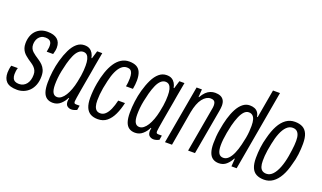

<svg xmlns="http://www.w3.org/2000/svg" viewBox="-81 -1168 2726 1624"><g transform="rotate(20 1282.5 -355.5)"><path d="M118 12Q83 12 59 4.5Q35 -3 20.5 -17.5Q6 -32 -0.5 -52Q-7 -72 -7 -97Q-7 -112 -4.5 -129.5Q-2 -147 3 -163H62Q57 -149 55 -133Q53 -117 53 -105Q53 -85 59.5 -70Q66 -55 80 -47.5Q94 -40 116 -40Q137 -40 154 -48.5Q171 -57 183 -72.5Q195 -88 201 -109Q207 -130 207 -155Q207 -178 199.5 -193.5Q192 -209 180 -221Q168 -233 153 -243Q138 -253 122 -264Q109 -274 96 -284.5Q83 -295 73 -309Q63 -323 57 -340.5Q51 -358 51 -382Q51 -417 61 -446Q71 -475 90 -495.5Q109 -516 135 -527Q161 -538 194 -538Q224 -538 246 -531.5Q268 -525 283 -512.5Q298 -500 305.5 -481.5Q313 -463 313 -438Q313 -425 310 -409Q307 -393 302 -377H244Q250 -406 250.5 -416.5Q251 -427 251 -432Q251 -452 244 -464Q237 -476 224 -481Q211 -486 194 -486Q172 -486 157 -477.5Q142 -469 132.5 -455.5Q123 -442 119 -426.5Q115 -411 115 -396Q115 -376 122 -361Q129 -346 141 -335Q153 -324 167 -314Q184 -302 203 -289.5Q222 -277 238 -261Q254 -245 264 -222Q274 -199 274 -165Q274 -121 261 -87.5Q248 -54 226 -32Q204 -10 176 1Q148 12 118 12Z M439 12Q406 12 384 -3.5Q362 -19 351.5 -51Q341 -83 341 -133Q341 -183 348 -236.5Q355 -290 369 -340Q385 -397 407 -442Q429 -487 459 -512.5Q489 -538 527 -538Q556 -538 574 -527Q592 -516 603 -497.5Q614 -479 618 -456H623L644 -526H690L668 -404Q664 -378 657 -338.5Q650 -299 642 -254.5Q634 -210 627 -169Q620 -128 615.5 -99.5Q611 -71 611 -64Q611 -53 614.5 -48Q618 -43 630 -43H662L655 -2Q645 3 631.5 7Q618 11 606 11Q586 11 570 -0.5Q554 -12 553 -41Q553 -48 554 -55Q555 -62 557 -71L552 -73Q537 -40 508 -14Q479 12 439 12ZM457 -46Q477 -46 495 -60Q513 -74 528 -98Q543 -122 555.5 -155.5Q568 -189 576 -228Q583 -260 587 -286.5Q591 -313 592.5 -335.5Q594 -358 594 -378Q594 -412 588 -435Q582 -458 569.5 -470Q557 -482 536 -482Q514 -482 495 -464.5Q476 -447 461.5 -414.5Q447 -382 435 -338Q425 -300 418 -265Q411 -230 408 -199Q405 -168 405 -140Q405 -92 418 -69Q431 -46 457 -46Z M844 12Q805 12 778 -3Q751 -18 737 -51Q723 -84 723 -137Q723 -169 726 -202Q729 -235 735 -269Q745 -326 762 -375.5Q779 -425 803 -461.5Q827 -498 859 -518Q891 -538 930 -538Q969 -538 994.5 -525Q1020 -512 1032.5 -483.5Q1045 -455 1045 -409Q1045 -394 1043 -372.5Q1041 -351 1037 -331H974Q978 -348 980 -369.5Q982 -391 982 -406Q982 -434 976.5 -451Q971 -468 959.5 -476Q948 -484 929 -484Q902 -484 880 -464.5Q858 -445 841 -408.5Q824 -372 812 -319Q803 -282 797.5 -250Q792 -218 789.5 -190Q787 -162 787 -137Q787 -105 793.5 -84Q800 -63 813 -52.5Q826 -42 847 -42Q873 -42 893 -61Q913 -80 928 -114Q943 -148 954 -195H1015Q1002 -136 980 -89Q958 -42 925 -15Q892 12 844 12Z M1179 12Q1146 12 1124 -3.5Q1102 -19 1091.5 -51Q1081 -83 1081 -133Q1081 -183 1088 -236.5Q1095 -290 1109 -340Q1125 -397 1147 -442Q1169 -487 1199 -512.5Q1229 -538 1267 -538Q1296 -538 1314 -527Q1332 -516 1343 -497.5Q1354 -479 1358 -456H1363L1384 -526H1430L1408 -404Q1404 -378 1397 -338.5Q1390 -299 1382 -254.5Q1374 -210 1367 -169Q1360 -128 1355.5 -99.5Q1351 -71 1351 -64Q1351 -53 1354.5 -48Q1358 -43 1370 -43H1402L1395 -2Q1385 3 1371.5 7Q1358 11 1346 11Q1326 11 1310 -0.5Q1294 -12 1293 -41Q1293 -48 1294 -55Q1295 -62 1297 -71L1292 -73Q1277 -40 1248 -14Q1219 12 1179 12ZM1197 -46Q1217 -46 1235 -60Q1253 -74 1268 -98Q1283 -122 1295.5 -155.5Q1308 -189 1316 -228Q1323 -260 1327 -286.5Q1331 -313 1332.5 -335.5Q1334 -358 1334 -378Q1334 -412 1328 -435Q1322 -458 1309.5 -470Q1297 -482 1276 -482Q1254 -482 1235 -464.5Q1216 -447 1201.5 -414.5Q1187 -382 1175 -338Q1165 -300 1158 -265Q1151 -230 1148 -199Q1145 -168 1145 -140Q1145 -92 1158 -69Q1171 -46 1197 -46Z M1446 0 1539 -526H1587L1582 -456H1586Q1603 -486 1621.5 -504Q1640 -522 1661 -530Q1682 -538 1703 -538Q1731 -538 1751 -529.5Q1771 -521 1782 -502.5Q1793 -484 1793 -454Q1793 -444 1791.5 -432Q1790 -420 1788 -407L1716 0H1654L1723 -393Q1725 -404 1726.5 -413Q1728 -422 1728 -431Q1728 -447 1724 -458Q1720 -469 1710 -474.5Q1700 -480 1683 -480Q1664 -480 1646 -469.5Q1628 -459 1611.5 -438Q1595 -417 1583 -385.5Q1571 -354 1563 -312L1509 0Z M1933 12Q1902 12 1879.5 -2.5Q1857 -17 1845.5 -48.5Q1834 -80 1834 -131Q1834 -161 1836.5 -193Q1839 -225 1845 -257Q1854 -314 1868.5 -364Q1883 -414 1904 -453.5Q1925 -493 1953 -515.5Q1981 -538 2015 -538Q2040 -538 2058.5 -530.5Q2077 -523 2088.5 -507.5Q2100 -492 2105 -467H2110L2155 -723H2218L2091 0H2044L2049 -70H2044Q2028 -37 2000.5 -12.5Q1973 12 1933 12ZM1953 -44Q1979 -44 1999.5 -64.5Q2020 -85 2036 -121.5Q2052 -158 2063 -204Q2072 -240 2077.5 -270.5Q2083 -301 2085 -328Q2087 -355 2087 -379Q2087 -414 2080.5 -436Q2074 -458 2060.5 -469Q2047 -480 2027 -480Q2004 -480 1985.5 -460.5Q1967 -441 1952 -405.5Q1937 -370 1925 -323Q1916 -285 1910 -252Q1904 -219 1901 -190.5Q1898 -162 1898 -138Q1898 -90 1911.5 -67Q1925 -44 1953 -44Z M2340 12Q2299 12 2270.5 -3Q2242 -18 2228 -51.5Q2214 -85 2214 -138Q2214 -185 2220 -233Q2226 -281 2239 -326Q2256 -394 2281.5 -441Q2307 -488 2342 -513Q2377 -538 2421 -538Q2463 -538 2491 -523Q2519 -508 2533.5 -475Q2548 -442 2548 -386Q2548 -339 2542 -290Q2536 -241 2522 -196Q2506 -130 2480 -83.5Q2454 -37 2419 -12.5Q2384 12 2340 12ZM2342 -42Q2374 -42 2399 -69Q2424 -96 2442 -143Q2460 -190 2470 -249Q2475 -281 2478.5 -306Q2482 -331 2483.5 -351.5Q2485 -372 2485 -390Q2485 -423 2477.5 -443.5Q2470 -464 2456 -474Q2442 -484 2420 -484Q2390 -484 2366 -460Q2342 -436 2324.5 -393Q2307 -350 2296 -293Q2289 -259 2284.5 -231Q2280 -203 2278.5 -179.5Q2277 -156 2277 -136Q2277 -103 2284 -82.5Q2291 -62 2305.5 -52Q2320 -42 2342 -42Z"/></g></svg>

Font: Archivo ExtraCondensed Light
Style: Italic
Weight: 300
Width: 2
Italic angle: -10°
Designer: Hector Gatti
Foundry: Omnibus-Type
Version: Version 2.001